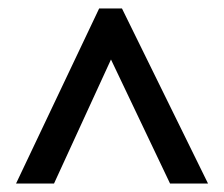

<svg xmlns="http://www.w3.org/2000/svg" viewBox="-20 -735 531 455"><path d="M18 -300 215 -715H269L473 -300H383L243 -594L108 -300Z"/></svg>

Font: Noto Sans Lao UI Cond Med
Style: Regular
Weight: 500
Width: 3
Designer: Monotype Design Team
Foundry: Monotype Imaging Inc.
Version: Version 2.000; ttfautohint (v1.8.4.7-5d5b)